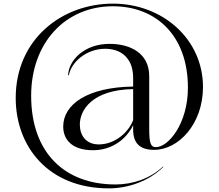

<svg xmlns="http://www.w3.org/2000/svg" viewBox="-20 -821 1204 1057"><path d="M579 216C685 216 800.5 176.5 880 97H876C807 161 713 194.5 615.5 194.5C338 194.5 151.5 22 151.5 -294C151.5 -584.5 339 -786.5 601.5 -786.5C839 -786.5 1014.5 -625.5 1014.5 -338.5C1014.5 -139.5 906.5 -11 838.5 -11C808 -11 801.5 -36.5 801.5 -113V-401.5C801.5 -530 695 -579.5 583.5 -579.5C441 -579.5 359 -487 355 -409L359 -405.5C370.5 -477 454 -552.5 559 -552.5C612.5 -552.5 658.5 -533.5 685 -494C703.5 -468.5 713 -434 713 -388.5V-344.5C463.5 -341 328 -248 328 -124C328 -54 375 6 492 6C599.5 6 677.5 -58 713 -132V-107.5C713 -36.5 746 4 828.5 4C962 4 1097.5 -137.5 1097.5 -342C1097.5 -605 876 -801 601.5 -801C321.5 -801 66.5 -605.5 66.5 -281.5C66.5 -13.5 246.5 216 579 216ZM524 -26C450.5 -26 419.5 -79 419.5 -135.5C419.5 -212.5 484 -326.5 713 -330.5V-160.5C692 -100 618.5 -26 524 -26Z"/></svg>

Font: Beautique Display
Style: Regular
Weight: 400
Designer: Nhat-Quang Ngo
Version: Version 1.100;Glyphs 3.2.3 (3260)